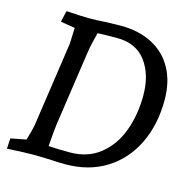

<svg xmlns="http://www.w3.org/2000/svg" viewBox="-105 -815 930 926"><g transform="rotate(15 360.0 -352.5)"><path d="M12 -47 89 -62Q106 -119 109 -139L171 -563L174 -642L102 -654L115 -710Q195 -705 231 -705Q266 -705 308 -708L385 -710Q479 -710 546 -674Q613 -638 648 -572.5Q683 -507 683 -418Q683 -295 636.5 -199Q590 -103 503.5 -49Q417 5 299 5Q260 5 221 2Q171 0 146 0Q102 0 9 5ZM306 -56Q396 -56 457.5 -105.5Q519 -155 548.5 -236Q578 -317 578 -413Q578 -516 529 -582Q480 -648 384 -648Q325 -648 287 -646Q270 -581 264 -539L210 -169Q205 -132 200 -59Q250 -56 306 -56Z"/></g></svg>

Font: Andada Pro Medium
Style: Italic
Weight: 500
Italic angle: -7°
Designer: Carolina Giovagnoli
Foundry: Huerta Tipografica
Version: Version 3.005; ttfautohint (v1.8.4)